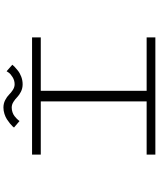

<svg xmlns="http://www.w3.org/2000/svg" viewBox="74 -976 902 1090"><g transform="rotate(-90 525.0 -431.0)"><path d="M591.5 -753.5Q568.5 -753.5 549.2 -763.2Q530 -773 518.5 -784.5Q507 -796 491.5 -805.8Q476 -815.5 459.5 -815.5Q445.5 -815.5 432.5 -811Q419.5 -806.5 411 -799.8Q402.5 -793 395.8 -786.5Q389 -780 386 -775.5L383 -771L346 -802.5Q347 -804.5 352.5 -810.5Q358 -816.5 369 -825.5Q380 -834.5 392.8 -842.8Q405.5 -851 423.5 -856.8Q441.5 -862.5 459.5 -862.5Q482.5 -862.5 501.8 -852.5Q521 -842.5 532.5 -830.8Q544 -819 559.5 -809Q575 -799 591.5 -799Q613.5 -799 632 -810.5Q650.5 -822 658 -833L665.5 -844.5L702.5 -812Q699 -807 691.5 -799.8Q684 -792.5 669.5 -780.8Q655 -769 634.2 -761.2Q613.5 -753.5 591.5 -753.5ZM857.5 -650.5H554.5V-49.5H857.5V0H192.5V-49.5H494.5V-650.5H192.5V-700H857.5Z"/></g></svg>

Font: League Mono Extended UltraLight
Style: Regular
Weight: 200
Width: 9
Designer: Tyler Finck
Foundry: The League of Moveable Type / Tyler Finck
Version: Version 2.210